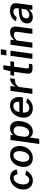

<svg xmlns="http://www.w3.org/2000/svg" viewBox="1766 -2548 943 4515"><g transform="rotate(-90 2237.5 -290.5)"><path d="M323 -526C181 -526 64 -416 42 -256C20 -97 107 10 248 10C362 10 446 -61 481 -147L383 -168C353 -118 322 -73 265 -73C186 -73 146 -147 161 -258C175 -367 235 -443 314 -443C367 -443 381 -400 402 -347L509 -368C499 -451 439 -526 323 -526Z M778 10C927 10 1038 -100 1059 -256C1080 -413 1003 -526 853 -526C708 -526 594 -416 573 -255C551 -99 630 10 778 10ZM792 -72C704 -72 681 -166 694 -260C707 -354 755 -445 842 -445C928 -445 951 -355 938 -260C925 -166 878 -72 792 -72Z M1110 161H1231L1261 -64C1292 -4 1348 10 1398 10C1520 10 1620 -81 1644 -264C1670 -441 1594 -526 1480 -526C1397 -526 1340 -476 1313 -443L1323 -516H1203ZM1369 -74C1320 -74 1289 -107 1277 -174L1296 -317C1307 -392 1357 -441 1424 -441C1489 -441 1540 -397 1522 -264C1504 -134 1443 -74 1369 -74Z M1849 -224H2204L2210 -262C2232 -417 2161 -526 2012 -526C1862 -526 1753 -411 1731 -252C1709 -90 1801 10 1948 10C2045 10 2129 -34 2179 -121L2086 -146C2058 -101 2015 -73 1958 -73C1875 -73 1837 -136 1849 -224ZM1861 -307C1870 -380 1916 -448 2001 -448C2081 -448 2112 -388 2101 -307Z M2287 0H2408L2447 -292C2456 -353 2524 -419 2640 -411L2655 -526C2575 -526 2498 -469 2457 -397L2474 -516H2358Z M3043 -430 3055 -517H2938L2961 -684H2860L2821 -516H2727L2714 -430H2806L2765 -130C2753 -46 2779 4 2900 4C2939 4 2974 -1 2987 -7L2998 -81H2922C2895 -81 2881 -91 2887 -137L2926 -430Z M3337 -742H3211L3192 -611H3317ZM3302 -516H3182L3111 0H3232Z M3372 0H3493L3543 -369C3583 -412 3625 -436 3672 -436C3725 -436 3753 -405 3746 -354L3698 0H3819L3870 -375C3883 -466 3834 -526 3739 -526C3669 -526 3612 -492 3549 -427L3561 -516H3443Z M4093 10C4164 10 4225 -20 4269 -80L4268 0H4369L4418 -362C4432 -462 4381 -526 4236 -526C4124 -526 4038 -470 3994 -385L4089 -370C4127 -425 4173 -447 4219 -447C4279 -447 4309 -412 4302 -354L4298 -322L4223 -317C4045 -310 3961 -258 3946 -144C3932 -46 3995 10 4093 10ZM4143 -73C4091 -73 4055 -103 4063 -155C4072 -228 4135 -247 4226 -253L4288 -256L4277 -171C4269 -120 4202 -73 4143 -73Z"/></g></svg>

Font: United Sans SemiBold
Style: Italic
Weight: 600
Italic angle: -8°
Designer: Pablo Impallari, Rodrigo Fuenzalida (Modified by Dan O. Williams)
Version: Version 1.000;PS 001.000;hotconv 1.0.88;makeotf.lib2.5.64775